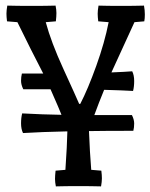

<svg xmlns="http://www.w3.org/2000/svg" viewBox="-20 -663 536 684"><path d="M330 -587Q328 -603 328 -614.5Q328 -626 331 -643Q363 -642 410.5 -642Q458 -642 493 -643Q496 -626 496 -611.5Q496 -597 494 -587L459 -584Q457 -579 426 -512Q395 -445 377 -405Q426 -407 451 -409Q458 -395 458 -374.5Q458 -354 454 -339Q422 -341 351 -343Q332 -297 316 -253H450Q458 -237 458 -223Q458 -209 455 -197Q353 -197 297 -196Q300 -119 305 -58L341 -55Q343 -39 343 -27.5Q343 -16 340 1Q305 0 259 0Q213 0 179 1Q176 -14 176 -25.5Q176 -37 178 -55L213 -58Q219 -145 220 -195Q126 -193 62 -189Q55 -203 55 -223.5Q55 -244 59 -259Q133 -255 199 -254Q194 -268 160 -345H63Q55 -361 55 -375Q55 -389 58 -401H134Q123 -422 90 -487L42 -584L5 -587Q3 -603 3 -614.5Q3 -626 6 -643Q41 -642 92.5 -642Q144 -642 178 -643Q181 -628 181 -616.5Q181 -605 179 -587L143 -584Q162 -513 206 -417Q250 -321 262 -293H266Q293 -345 323 -428.5Q353 -512 367 -584Z"/></svg>

Font: Port Lligat Slab
Style: Regular
Weight: 400
Designer: Dario Muhafara, Eduardo Rodriguez Tunni
Foundry: Tipo
Version: Version 1.002